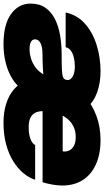

<svg xmlns="http://www.w3.org/2000/svg" viewBox="231 -814 595 1098"><g transform="rotate(90 529.0 -264.5)"><path d="M234 13.5Q119 13.5 59.5 -29.8Q0 -73 0 -141.5Q0 -193 24.5 -227.2Q49 -261.5 90.5 -281.8Q132 -302 183.2 -310.5Q234.5 -319 288.5 -319Q347 -319 377.8 -320.5Q408.5 -322 420.8 -327.2Q433 -332.5 435.5 -343.5Q436.5 -347.5 436.8 -350.8Q437 -354 437 -355Q437 -371.5 415.5 -383Q394 -394.5 359.5 -394.5Q333 -394.5 309.2 -389Q285.5 -383.5 269.5 -372Q253.5 -360.5 249.5 -342H51Q65.5 -409 116 -453.2Q166.5 -497.5 238.2 -519.5Q310 -541.5 387.5 -541.5Q452.5 -541.5 507 -522.2Q561.5 -503 593.5 -464.5Q597.5 -460 601.2 -455Q605 -450 608 -444.5L528.5 -450Q577 -493.5 641.2 -517.5Q705.5 -541.5 779.5 -541.5Q860.5 -541.5 919 -515.2Q977.5 -489 1009 -440Q1040.5 -391 1040.5 -322.5Q1040.5 -297 1034.8 -264.2Q1029 -231.5 1021.5 -210H524L625 -284.5Q620.5 -264.5 617.8 -246.8Q615 -229 615 -213Q615 -187.5 623.8 -169Q632.5 -150.5 652.8 -140.5Q673 -130.5 707.5 -130.5Q731.5 -130.5 749.5 -134Q767.5 -137.5 779.8 -143Q792 -148.5 799.2 -155Q806.5 -161.5 808.5 -167.5H1007.5Q996.5 -132.5 969.5 -100Q942.5 -67.5 901 -41.8Q859.5 -16 804.2 -1.2Q749 13.5 681.5 13.5Q621 13.5 573 -1.8Q525 -17 491.8 -45.2Q458.5 -73.5 441 -113L504.5 -118Q479.5 -69 435 -40.2Q390.5 -11.5 337.8 1Q285 13.5 234 13.5ZM264 -135.5Q283 -135.5 307 -141.8Q331 -148 354.2 -162.2Q377.5 -176.5 395.2 -200.2Q413 -224 420.5 -258.5Q422.5 -266.5 423.2 -275Q424 -283.5 424.5 -292.5L469.5 -222Q424 -214.5 374.5 -212Q325 -209.5 289 -209.5Q260 -209.5 241.2 -204Q222.5 -198.5 213.5 -188.8Q204.5 -179 204.5 -166.5Q204.5 -152 218.2 -143.8Q232 -135.5 264 -135.5ZM641 -325H845Q845.5 -328 845.8 -330.8Q846 -333.5 846 -335.5Q846 -351 838 -365.8Q830 -380.5 811.8 -390Q793.5 -399.5 762 -399.5Q734 -399.5 711 -390.2Q688 -381 670.5 -364.2Q653 -347.5 641 -325Z"/></g></svg>

Font: Epilogue Black
Style: Italic
Weight: 900
Italic angle: -12°
Designer: Tyler Finck
Foundry: Etcetera Type Co
Version: Version 2.111